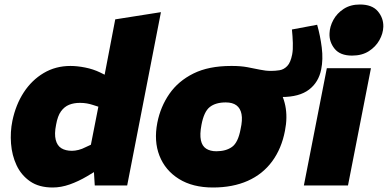

<svg xmlns="http://www.w3.org/2000/svg" viewBox="-20 -824 1723 853"><path d="M214 9Q153 9 113.5 -18.5Q74 -46 53.5 -90Q33 -134 29 -186Q25 -238 35 -287Q50 -359 85.5 -413.5Q121 -468 174 -499.5Q227 -531 293 -531Q323 -531 358.5 -524Q394 -517 425 -502L493 -468L432 -425L492 -738L695 -770L545 0H401L395 -98L374 -131L417 -350L392 -358Q380 -362 366 -364.5Q352 -367 335 -367Q308 -367 287 -358.5Q266 -350 251 -329.5Q236 -309 229 -269Q221 -229 227.5 -203Q234 -177 252.5 -165.5Q271 -154 300 -154Q313 -154 329 -158Q345 -162 360 -170L386 -182L415 -70L367 -41Q328 -18 289.5 -4.5Q251 9 214 9Z M1231 -393Q1210 -393 1190.5 -396.5Q1171 -400 1158 -406L1012 -531Q1049 -531 1079 -525.5Q1109 -520 1134.5 -514.5Q1160 -509 1184 -509Q1203 -509 1222 -512Q1241 -515 1256 -530.5Q1271 -546 1278 -582Q1282 -603 1281 -633Q1280 -663 1277 -693L1389 -714Q1403 -665 1409.5 -612.5Q1416 -560 1407 -516Q1396 -459 1353 -426Q1310 -393 1231 -393ZM926 9Q836 9 775 -29Q714 -67 688.5 -132Q663 -197 679 -279Q693 -350 732.5 -407Q772 -464 839.5 -497.5Q907 -531 1007 -531Q1075 -531 1125.5 -508.5Q1176 -486 1206.5 -446Q1237 -406 1247.5 -354.5Q1258 -303 1246 -243Q1231 -164 1189 -107Q1147 -50 1080.5 -20.5Q1014 9 926 9ZM941 -152Q984 -152 1011 -171.5Q1038 -191 1049 -251Q1058 -291 1053 -317Q1048 -343 1030.5 -356Q1013 -369 983 -369Q938 -369 912 -348.5Q886 -328 875 -269Q867 -227 872.5 -201Q878 -175 896 -163.5Q914 -152 941 -152Z M1330 0 1432 -521H1628L1526 0ZM1544 -577Q1491 -577 1466.5 -607.5Q1442 -638 1444 -676Q1445 -706 1461 -735.5Q1477 -765 1507 -784.5Q1537 -804 1579 -804Q1633 -804 1658.5 -774Q1684 -744 1683 -705Q1682 -675 1665.5 -645.5Q1649 -616 1618.5 -596.5Q1588 -577 1544 -577Z"/></svg>

Font: REM ExtraBold
Style: Italic
Weight: 800
Italic angle: -11°
Designer: Octavio Pardo
Foundry: Ashler Design
Version: Version 1.005;gftools[0.9.28]